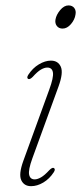

<svg xmlns="http://www.w3.org/2000/svg" viewBox="-20 -664 293 692"><path d="M205.5 -561Q192 -561 184.8 -570.5Q177.5 -580 180 -594Q183 -611 197 -627.8Q211 -644.5 227 -644.5Q240.5 -644.5 247.8 -635Q255 -625.5 252 -611Q249.5 -593.5 235.8 -577.2Q222 -561 205.5 -561ZM96.5 -93Q81.5 -51.5 85 -34.5Q88.5 -17.5 105 -17.5Q115 -17.5 127.8 -24.8Q140.5 -32 157.5 -50.5Q168.5 -61.5 174 -58.5Q181 -54.5 174 -43.5Q158.5 -19.5 136.2 -6.2Q114 7 92 7Q67 7 56.8 -14.2Q46.5 -35.5 64 -84L157.5 -341Q173.5 -384.5 170.8 -402.5Q168 -420.5 150.5 -420.5Q140 -420.5 127.2 -413Q114.5 -405.5 98 -387Q87.5 -376.5 81.5 -379.5Q75 -383.5 82 -394.5Q97.5 -418.5 120 -432Q142.5 -445.5 163.5 -445.5Q189 -445.5 199 -423.8Q209 -402 191 -352.5Z"/></svg>

Font: Fraunces 72pt Soft Thin
Style: Italic
Weight: 100
Italic angle: -16°
Version: Version 1.000;[0bf87f6ff]